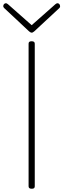

<svg xmlns="http://www.w3.org/2000/svg" viewBox="-25 -1148 390 1182"><path d="M171 14Q160 14 155.5 10Q151 6 151 -1V-879Q151 -887 155.5 -890.5Q160 -894 170 -894Q179 -894 184 -890.5Q189 -887 189 -879V-1Q189 6 185 10Q181 14 171 14ZM329 -1128Q336 -1128 340.5 -1122.5Q345 -1117 345 -1109Q345 -1106 344 -1103.5Q343 -1101 340 -1098L186 -955Q181 -951 177.5 -949Q174 -947 170 -947Q166 -947 162.5 -949Q159 -951 154 -955L0 -1099Q-3 -1102 -4 -1105Q-5 -1108 -5 -1110Q-5 -1118 0 -1123Q5 -1128 11 -1128Q15 -1128 18 -1126Q21 -1124 24 -1122L170 -993L316 -1122Q319 -1124 322 -1126Q325 -1128 329 -1128Z"/></svg>

Font: Playwrite HR Lijeva Thin
Style: Regular
Weight: 250
Designer: Veronika Burian, José Scaglione
Foundry: TypeTogether
Version: Version 1.002